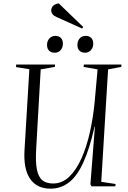

<svg xmlns="http://www.w3.org/2000/svg" viewBox="-20 -1117 769 1151"><path d="M587 -27 673 -14 671 0H529L522 -12L549 -358H547Q517 -225 479.5 -143Q442 -61 393.5 -23.5Q345 14 283 14Q201 14 160.5 -45Q120 -104 127 -218L156 -702L76 -715L77 -730H310L309 -716L224 -701L197 -227Q192 -145 201.5 -99.5Q211 -54 235 -35.5Q259 -17 299 -17Q353 -17 395.5 -58Q438 -99 469 -169Q500 -239 519 -325Q538 -411 547 -501L565 -701L481 -716L483 -730H708L707 -716L628 -701ZM262 -848Q262 -871 276 -886.5Q290 -902 313 -902Q332 -902 344.5 -890Q357 -878 357 -855Q357 -832 343.5 -816.5Q330 -801 308 -801Q287 -801 274.5 -813Q262 -825 262 -848ZM444 -848Q444 -871 457.5 -886.5Q471 -902 494 -902Q514 -902 526.5 -890Q539 -878 539 -855Q539 -832 525 -816.5Q511 -801 490 -801Q469 -801 456.5 -813Q444 -825 444 -848ZM479 -955 472 -946 319 -1015Q304 -1021 295.5 -1031.5Q287 -1042 287 -1055Q287 -1068 296.5 -1080Q306 -1092 332 -1097Z"/></svg>

Font: Literata 72pt Light
Style: Italic
Weight: 300
Italic angle: -2°
Designer: Latin by Veronika Burian and Jose Scaglione. Greek by Irene Vlachou. Cyrillic by Vera Evstafieva
Foundry: TypeTogether
Version: Version 3.002